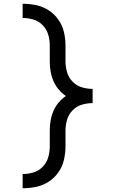

<svg xmlns="http://www.w3.org/2000/svg" viewBox="-20 -853 616 1026"><path d="M101 153Q137 153 173 145.5Q209 138 240 118Q271 98 292 68Q313 38 321.5 2Q330 -34 330 -70V-155Q330 -185 338.5 -213.5Q347 -242 368 -263.5Q389 -285 417.5 -293.5Q446 -302 475 -302V-378Q446 -378 417.5 -386.5Q389 -395 368 -416.5Q347 -438 338.5 -467Q330 -496 330 -525V-610Q330 -647 321.5 -682.5Q313 -718 292 -748Q271 -778 240 -798Q209 -818 173 -825.5Q137 -833 101 -833V-757Q130 -757 158.5 -748.5Q187 -740 208 -718.5Q229 -697 237.5 -668.5Q246 -640 246 -610V-525Q246 -489 254 -454.5Q262 -420 282 -390Q302 -360 332 -340Q302 -320 282 -290Q262 -260 254 -225.5Q246 -191 246 -155V-70Q246 -41 237.5 -12Q229 17 208 38.5Q187 60 158.5 68.5Q130 77 101 77Z"/></svg>

Font: Iosevka SS01 Extended
Style: Regular
Weight: 400
Width: 7
Monospace: yes
Designer: Belleve Invis
Foundry: Belleve Invis
Version: Version 3.4.7; ttfautohint (v1.8.3)